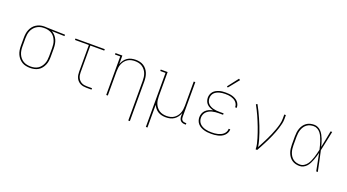

<svg xmlns="http://www.w3.org/2000/svg" viewBox="-63 -1471 4327 2391"><g transform="rotate(20 2100.0 -275.5)"><path d="M299 8Q271 8 243 2.5Q215 -3 191 -17.5Q167 -32 148.5 -53.5Q130 -75 118.5 -100.5Q107 -126 102.5 -154Q98 -182 98 -210V-320Q98 -347 102 -374Q106 -401 116.5 -426Q127 -451 144 -472.5Q161 -494 184 -508.5Q207 -523 233 -530.5Q259 -538 286 -538Q290 -538 293.5 -538Q297 -538 300 -538Q304 -538 308.5 -538Q313 -538 317 -537L567 -530V-511L398 -516Q423 -502 442.5 -480Q462 -458 473.5 -432Q485 -406 489.5 -377.5Q494 -349 494 -320V-210Q494 -182 490 -154.5Q486 -127 475 -101.5Q464 -76 446.5 -54Q429 -32 405.5 -18Q382 -4 354.5 2Q327 8 299 8ZM299 -11Q324 -11 349 -16.5Q374 -22 395 -35.5Q416 -49 431.5 -69Q447 -89 456.5 -112Q466 -135 469.5 -160Q473 -185 473 -210V-320Q473 -344 470 -367.5Q467 -391 458.5 -413Q450 -435 436.5 -455Q423 -475 404 -489Q385 -503 362 -510Q339 -517 315 -519H300Q297 -519 294 -519Q291 -519 288 -519Q263 -519 239.5 -512Q216 -505 195.5 -491.5Q175 -478 159.5 -458.5Q144 -439 135 -416Q126 -393 122.5 -369Q119 -345 119 -320V-210Q119 -185 123 -159.5Q127 -134 137 -110.5Q147 -87 163.5 -67.5Q180 -48 201.5 -35Q223 -22 248.5 -16.5Q274 -11 299 -11Z M1044 0Q1024 0 1003 -3.5Q982 -7 963.5 -16Q945 -25 930 -40Q915 -55 906 -74Q897 -93 893.5 -113.5Q890 -134 890 -155V-511H706V-530H1094V-511H910V-155Q910 -137 913 -119Q916 -101 924 -84.5Q932 -68 945 -54.5Q958 -41 974 -33Q990 -25 1008 -22Q1026 -19 1044 -19H1111V0Z M1673 205V-320Q1673 -345 1669.5 -370Q1666 -395 1657 -418Q1648 -441 1632 -461Q1616 -481 1595 -494.5Q1574 -508 1549.5 -513.5Q1525 -519 1500 -519Q1475 -519 1450.5 -513.5Q1426 -508 1405 -494.5Q1384 -481 1368 -461Q1352 -441 1343 -418Q1334 -395 1330.5 -370Q1327 -345 1327 -320V0H1306V-511H1236V-530H1327V-417Q1337 -445 1353.5 -468.5Q1370 -492 1394 -508.5Q1418 -525 1446.5 -531.5Q1475 -538 1503 -538Q1531 -538 1558 -532Q1585 -526 1608 -511.5Q1631 -497 1648.5 -475Q1666 -453 1676 -427.5Q1686 -402 1690 -374.5Q1694 -347 1694 -320V205Z M1906 205V-511H1836V-530H1927V-210Q1927 -185 1930.5 -160Q1934 -135 1943 -112Q1952 -89 1968 -69Q1984 -49 2005 -35.5Q2026 -22 2050.5 -16.5Q2075 -11 2100 -11Q2125 -11 2149.5 -16.5Q2174 -22 2195 -35.5Q2216 -49 2232 -69Q2248 -89 2257 -112Q2266 -135 2269.5 -160Q2273 -185 2273 -210V-530H2294V-68Q2294 -57 2297 -45.5Q2300 -34 2308.5 -26Q2317 -18 2328 -14.5Q2339 -11 2351 -11H2364V8H2351Q2335 8 2320 3.5Q2305 -1 2294 -11.5Q2283 -22 2278 -37.5Q2273 -53 2273 -68V-113Q2263 -85 2246.5 -61.5Q2230 -38 2206 -21.5Q2182 -5 2153.5 1.5Q2125 8 2097 8Q2070 8 2044 2.5Q2018 -3 1995 -16.5Q1972 -30 1955 -51Q1938 -72 1927 -96V205Z M2697 8Q2673 8 2649.5 5.5Q2626 3 2603 -3.5Q2580 -10 2559 -21.5Q2538 -33 2522 -50.5Q2506 -68 2498 -91Q2490 -114 2490 -137Q2490 -163 2499.5 -188Q2509 -213 2528 -231Q2547 -249 2571 -259.5Q2595 -270 2621 -276Q2598 -282 2576.5 -292Q2555 -302 2538.5 -318.5Q2522 -335 2514 -357.5Q2506 -380 2506 -403Q2506 -425 2513.5 -446Q2521 -467 2535.5 -483.5Q2550 -500 2569.5 -510.5Q2589 -521 2610 -527.5Q2631 -534 2653 -536Q2675 -538 2697 -538Q2718 -538 2739.5 -536Q2761 -534 2782 -528Q2803 -522 2822 -512Q2841 -502 2856 -487Q2871 -472 2879.5 -451.5Q2888 -431 2888 -410Q2888 -408 2888 -407Q2888 -406 2888 -405H2867Q2867 -406 2867 -407Q2867 -408 2867 -409Q2867 -428 2859 -445.5Q2851 -463 2837.5 -476Q2824 -489 2807 -497.5Q2790 -506 2772 -511Q2754 -516 2735 -517.5Q2716 -519 2697 -519Q2678 -519 2658.5 -517Q2639 -515 2620.5 -510Q2602 -505 2584.5 -496Q2567 -487 2553.5 -473Q2540 -459 2533.5 -440.5Q2527 -422 2527 -403Q2527 -383 2533.5 -364Q2540 -345 2554 -331Q2568 -317 2585.5 -308Q2603 -299 2622 -294Q2641 -289 2660.5 -287Q2680 -285 2700 -285H2758V-266H2700Q2679 -266 2657.5 -264Q2636 -262 2615 -256.5Q2594 -251 2575 -241Q2556 -231 2541 -215.5Q2526 -200 2518.5 -179.5Q2511 -159 2511 -138Q2511 -116 2518.5 -96Q2526 -76 2540.5 -61Q2555 -46 2574 -36Q2593 -26 2613.5 -20.5Q2634 -15 2655 -13Q2676 -11 2697 -11Q2717 -11 2737.5 -12.5Q2758 -14 2777.5 -19Q2797 -24 2815.5 -32Q2834 -40 2849.5 -53.5Q2865 -67 2874 -85.5Q2883 -104 2883 -124Q2883 -125 2883 -125.5Q2883 -126 2883 -126H2904Q2904 -126 2904 -125Q2904 -124 2904 -124Q2904 -101 2894 -80Q2884 -59 2867.5 -43Q2851 -27 2830.5 -17Q2810 -7 2787.5 -1.5Q2765 4 2742.5 6Q2720 8 2697 8ZM2697 -605 2682 -615 2791 -756 2809 -744Z M3286 0Q3286 -35 3278 -70Q3270 -105 3260 -138.5Q3250 -172 3238.5 -205.5Q3227 -239 3214.5 -272Q3202 -305 3188.5 -337.5Q3175 -370 3160.5 -402.5Q3146 -435 3130 -466.5Q3114 -498 3097 -529L3115 -538Q3137 -499 3156.5 -458.5Q3176 -418 3194 -377Q3212 -336 3228.5 -294.5Q3245 -253 3259.5 -210.5Q3274 -168 3286.5 -124.5Q3299 -81 3305 -37Q3324 -72 3342 -107Q3360 -142 3377.5 -177.5Q3395 -213 3410.5 -249.5Q3426 -286 3439.5 -323Q3453 -360 3463 -398.5Q3473 -437 3473 -477V-530H3494V-477Q3494 -445 3486.5 -413Q3479 -381 3469.5 -350.5Q3460 -320 3448.5 -290Q3437 -260 3424 -230.5Q3411 -201 3397 -171.5Q3383 -142 3368 -113.5Q3353 -85 3338 -56.5Q3323 -28 3307 0Z M3869 8Q3842 8 3816 1.5Q3790 -5 3768 -20.5Q3746 -36 3730.5 -58Q3715 -80 3706 -105Q3697 -130 3693.5 -156.5Q3690 -183 3690 -210V-320Q3690 -347 3693.5 -373.5Q3697 -400 3706 -425Q3715 -450 3730.5 -472Q3746 -494 3768 -509.5Q3790 -525 3816 -531.5Q3842 -538 3869 -538Q3895 -538 3919 -526.5Q3943 -515 3960.5 -496Q3978 -477 3990.5 -454Q4003 -431 4012.5 -407Q4022 -383 4029.5 -358Q4037 -333 4043 -308Q4055 -363 4065.5 -418.5Q4076 -474 4087 -530H4108Q4094 -465 4081 -399Q4068 -333 4053 -268Q4069 -202 4082 -134.5Q4095 -67 4110 0H4089Q4077 -57 4066.5 -114.5Q4056 -172 4044 -229Q4037 -203 4029.5 -178Q4022 -153 4012.5 -128Q4003 -103 3991 -79.5Q3979 -56 3961.5 -36Q3944 -16 3919.5 -4Q3895 8 3869 8ZM3869 -11Q3897 -11 3921 -26Q3945 -41 3961 -63Q3977 -85 3988 -110.5Q3999 -136 4007.5 -162Q4016 -188 4022.5 -215Q4029 -242 4035 -268Q4029 -295 4022 -321Q4015 -347 4006.5 -372.5Q3998 -398 3987 -423Q3976 -448 3960 -469.5Q3944 -491 3920 -505Q3896 -519 3869 -519Q3845 -519 3821.5 -513Q3798 -507 3778.5 -492.5Q3759 -478 3745.5 -457.5Q3732 -437 3724.5 -414.5Q3717 -392 3714 -368Q3711 -344 3711 -320V-210Q3711 -186 3714 -162Q3717 -138 3724.5 -115.5Q3732 -93 3745.5 -72.5Q3759 -52 3778.5 -37.5Q3798 -23 3821.5 -17Q3845 -11 3869 -11Z"/></g></svg>

Font: Iosevka Slab Thin Extended
Style: Regular
Weight: 100
Width: 7
Monospace: yes
Designer: Belleve Invis
Foundry: Belleve Invis
Version: Version 11.1.1; ttfautohint (v1.8.3)